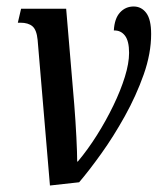

<svg xmlns="http://www.w3.org/2000/svg" viewBox="-20 -563 492 592"><path d="M96 -440Q93 -471 80 -482Q67 -493 43 -493H35L45 -536H184L209 -240Q213 -190 215.5 -140Q218 -90 218 -65H220Q251 -102 279 -146.5Q307 -191 329.5 -237.5Q352 -284 365 -326Q378 -368 378 -400Q378 -437 365 -453.5Q352 -470 331 -469Q333 -506 350 -524.5Q367 -543 392 -543Q416 -543 431 -523Q446 -503 446 -458Q446 -398 423 -333Q400 -268 365 -205Q330 -142 292 -89Q254 -36 224 -1L134 9Z"/></svg>

Font: Noto Serif ExtraCondensed Medium
Style: Italic
Weight: 500
Width: 2
Italic angle: -12°
Designer: Monotype Design Team
Foundry: Monotype Imaging Inc.
Version: Version 2.013; ttfautohint (v1.8.4.7-5d5b)